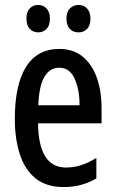

<svg xmlns="http://www.w3.org/2000/svg" viewBox="-20 -798 468 777"><path d="M220 -600Q277 -600 315 -568.5Q353 -537 372 -483Q391 -429 391 -360V-299H134Q136 -120 247 -120Q278 -120 308 -129.5Q338 -139 370 -159V-76Q311 -41 238 -41Q167 -41 123.5 -76.5Q80 -112 60 -174.5Q40 -237 40 -317Q40 -455 85.5 -527.5Q131 -600 220 -600ZM220 -524Q182 -524 160 -487.5Q138 -451 135 -372H302Q302 -435 282 -479.5Q262 -524 220 -524ZM87 -723Q87 -750 100.5 -764Q114 -778 134 -778Q155 -778 168.5 -763.5Q182 -749 182 -723Q182 -695 168.5 -681Q155 -667 134 -667Q114 -667 100.5 -681Q87 -695 87 -723ZM249 -723Q249 -750 263 -764Q277 -778 298 -778Q319 -778 332.5 -763.5Q346 -749 346 -723Q346 -695 332.5 -681Q319 -667 298 -667Q276 -667 262.5 -681Q249 -695 249 -723Z"/></svg>

Font: Noto Sans Tamil UI ExtraCondensed Medium
Style: Regular
Weight: 500
Width: 2
Designer: Jelle Bosma - Monotype Design Team
Foundry: Monotype Imaging Inc.
Version: Version 2.004; ttfautohint (v1.8.4.7-5d5b)